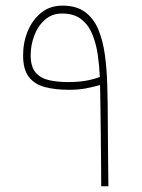

<svg xmlns="http://www.w3.org/2000/svg" viewBox="-20 -646 493 666"><path d="M219.7 -334.5Q172.4 -334.5 136.5 -343.8Q100.6 -353 80.3 -378.9Q60.1 -404.8 60.1 -454.1Q60.1 -499 76.4 -538.3Q92.8 -577.6 123.3 -602.1Q153.8 -626.5 196.8 -626.5Q244.6 -626.5 274.7 -604.5Q304.7 -582.5 320.8 -544.2Q336.9 -505.9 343.8 -456.1Q350.6 -406.2 352.1 -350.1Q353 -326.2 353.5 -283.4Q354 -240.7 354.2 -189.7Q354.5 -138.7 355 -88.6Q355.5 -38.6 356 0H331.1Q331.1 -36.6 330.6 -84.5Q330.1 -132.3 329.6 -182.1Q329.1 -231.9 328.4 -276.4Q327.6 -320.8 327.1 -351.1Q303.7 -344.2 277.8 -339.4Q252 -334.5 219.7 -334.5ZM215.3 -361.3Q249.5 -361.3 276.1 -365.7Q302.7 -370.1 326.2 -378.9Q324.7 -417.5 319.1 -456.3Q313.5 -495.1 300 -527.6Q286.6 -560.1 261.5 -579.6Q236.3 -599.1 195.8 -599.1Q160.2 -599.1 135.7 -577.4Q111.3 -555.7 98.9 -522.5Q86.4 -489.3 86.4 -454.1Q86.4 -414.1 104 -394Q121.6 -374 150.9 -367.7Q180.2 -361.3 215.3 -361.3Z"/></svg>

Font: Vazirmatn FD NL Thin
Style: Regular
Weight: 100
Designer: Saber Rastikerdar
Foundry: Saber Rastikerdar
Version: Version 33.003